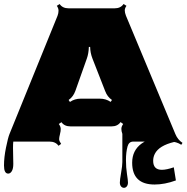

<svg xmlns="http://www.w3.org/2000/svg" viewBox="-20 -691 911 937"><path d="M831.1 -36.1V1.5Q755.4 19.5 735.4 60.1Q727.5 75.7 727.5 93.8Q727.5 137.7 770 137.7Q792.5 137.7 828.1 125.5L838.4 189.5Q783.7 209.5 734.4 209.5Q625 209.5 625 103Q625 43 671.1 9.5Q717.3 -23.9 831.1 -36.1ZM43.5 31.2 44.9 108.9Q44.9 132.3 37.6 144.3Q30.3 156.2 20 156.2Q-0.5 156.2 -0.5 116.7Q-0.5 77.1 9.3 29.1Q19 -19 26.4 -37.1L260.7 -613.8Q265.6 -626.5 265.6 -638.7Q265.6 -650.9 257.3 -662.6L271 -671.4Q285.2 -650.4 314.9 -650.4H539.6Q568.8 -650.4 583 -671.4L597.2 -662.6Q588.9 -650.9 588.9 -640.1Q588.9 -629.4 594.7 -614.3L835.9 -36.6Q847.2 -9.3 870.6 6.3L864.7 15.6Q840.8 0 811.5 0H715.8Q716.8 10.7 716.8 15.1Q716.8 31.2 703.6 31.2Q697.8 31.2 693.1 26.6Q688.5 22 688.5 13.4Q688.5 4.9 689.5 0H630.4Q608.9 0 602.5 23.4Q594.7 52.2 594.7 89.6Q594.7 127 599.6 157.7Q604.5 188.5 604.5 200Q604.5 211.4 598.9 218.5Q593.3 225.6 585 225.6Q576.7 225.6 570.8 218.8Q564.9 211.9 564.9 199.7Q564.9 187.5 571 152.3Q577.1 117.2 577.1 99.6V-37.6Q572.3 -50.8 572.3 -62Q572.3 -73.2 581.1 -85.9L568.4 -95.2Q553.7 -74.2 524.4 -74.2H323.7Q294.4 -74.2 279.8 -94.7L267.1 -85.9Q276.4 -72.8 276.4 -61.5Q276.4 -50.3 272.9 -37.6V-37.1Q268.6 -20.5 268.6 -11.7Q268.6 -2.9 278.3 11.2L265.6 20.5Q251 0 221.7 0H44.9Q43.5 9.3 43.5 31.2ZM374 -209.5H467.3Q496.6 -209.5 520 -193.8L526.4 -203.1Q503.4 -218.8 493.2 -246.6L431.2 -405.3Q420.4 -433.1 419.9 -461.9H413.6Q412.6 -429.7 403.8 -405.3L347.7 -247.1Q337.4 -218.8 314.9 -203.1L321.3 -193.4Q344.2 -209.5 374 -209.5ZM690.9 161.6Q690.9 127.9 703.6 77.1Q717.8 135.7 717.8 153.3Q717.8 179.2 704.3 179.2Q690.9 179.2 690.9 161.6Z"/></svg>

Font: Nosifer
Style: Regular
Weight: 400
Version: Version 001.002